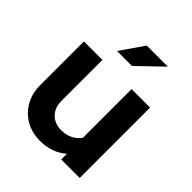

<svg xmlns="http://www.w3.org/2000/svg" viewBox="-206 -866 1005 1005"><g transform="rotate(45 296.5 -364.0)"><path d="M256 10Q196 10 149.5 -16.5Q103 -43 76.5 -90Q50 -137 50 -198V-521H187V-218Q187 -168 216.5 -138Q246 -108 295 -108Q330 -108 357 -121.5Q384 -135 403 -160V-521H540V0H403V-42Q343 10 256 10ZM208 -608 298 -738H454L319 -608Z"/></g></svg>

Font: Red Hat Display
Style: Bold
Weight: 700
Designer: Pentagram, MCKL
Foundry: Pentagram, MCKL
Version: Version 1.023; ttfautohint (v1.8.3)